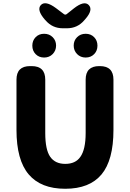

<svg xmlns="http://www.w3.org/2000/svg" viewBox="-20 -1154 803 1188"><path d="M82 -350V-661Q82 -745 166 -745H176Q260 -745 260 -661V-331Q260 -228 290.5 -184Q321 -140 384 -140Q447 -140 477 -183Q510 -229 510 -331V-661Q510 -745 594 -745H598Q682 -745 682 -661V-350Q682 -163 608 -74.5Q534 14 383.5 14Q233 14 157.5 -75Q82 -164 82 -350ZM253 -798Q221 -798 200.5 -819Q180 -840 180 -871.5Q180 -903 200.5 -924Q221 -945 253 -945Q285 -945 306 -924Q327 -903 327 -872Q327 -841 306 -819.5Q285 -798 253 -798ZM510 -798Q478 -798 457 -819.5Q436 -841 436 -872Q436 -903 457 -924Q478 -945 510 -945Q542 -945 562.5 -924Q583 -903 583 -871.5Q583 -840 562.5 -819Q542 -798 510 -798ZM369 -979Q304 -979 262 -1028L258 -1032Q205 -1093 233 -1123Q261 -1152 326 -1104L375 -1067Q384 -1060 393 -1067L437 -1102Q501 -1152 529 -1123Q558 -1093 508 -1036L501 -1028Q459 -979 394 -979Z"/></svg>

Font: Resource Han Rounded JP Heavy
Style: Regular
Weight: 900
Designer: Cyano Hao (round all glyphs); Ryoko NISHIZUKA 西塚涼子 (kana, bopomofo & ideographs); Paul D. Hunt (Latin, Greek & Cyrillic)
Foundry: Cyano Hao
Version: 0.990